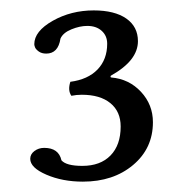

<svg xmlns="http://www.w3.org/2000/svg" viewBox="-20 -708 354 369"><path d="M186 -624Q186 -639.2 175.5 -648.7Q165 -658.2 147.9 -658.2Q133.3 -658.2 117.2 -651.6Q101.1 -645 96.2 -633.8Q91.8 -605 68.8 -605Q60.1 -605 54.4 -609.1Q48.8 -613.3 47.4 -616.9Q45.9 -620.6 45.9 -623Q45.9 -647.9 81.3 -668Q116.7 -688 160.2 -688Q200.2 -688 222.7 -672.4Q245.1 -656.7 245.1 -628.9Q245.1 -591.8 193.8 -563Q192.4 -562.5 192.4 -560.8Q192.4 -559.1 193.8 -559.1Q228 -556.2 251 -531.5Q273.9 -506.8 273.9 -473.1Q273.9 -422.9 235.8 -390.9Q197.8 -358.9 139.2 -358.9Q100.1 -358.9 69.1 -372.3Q38.1 -385.7 38.1 -402.8Q38.1 -411.6 46.1 -417.7Q54.2 -423.8 64.9 -423.8Q92.8 -423.8 98.1 -399.9Q107.4 -389.2 138.2 -389.2Q172.9 -389.2 192.4 -409.2Q211.9 -429.2 211.9 -464.8Q211.9 -493.7 192.1 -509.8Q172.4 -525.9 137.2 -525.9Q127 -525.9 117.2 -523.9Q109.9 -534.2 115.2 -550.8Q148.9 -555.2 167.5 -574.5Q186 -593.8 186 -624Z"/></svg>

Font: Common Serif
Style: Regular
Weight: 400
Designer: Philipp H. Poll, Khaled Hosny
Foundry: Stefan Peev, Context Ltd.
Version: Version 1.026